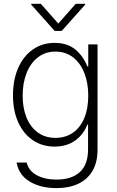

<svg xmlns="http://www.w3.org/2000/svg" viewBox="-20 -759 601 989"><path d="M65.4 78.1H117.2Q127.9 121.1 169.4 143.6Q210.9 166 271.5 166Q349.1 166 391.4 127.2Q433.6 88.4 433.6 10.7V-117.2H429.7Q410.6 -66.9 367.4 -35.4Q324.2 -3.9 260.7 -3.9Q198.2 -3.9 149.7 -36.4Q101.1 -68.8 74 -128.7Q46.9 -188.5 46.9 -267.6Q46.9 -347.2 73.5 -408.4Q100.1 -469.7 148.9 -503.9Q197.8 -538.1 261.7 -538.1Q326.2 -538.1 367.7 -504.2Q409.2 -470.2 429.7 -417H434.6V-530.3H482.4V12.7Q482.4 77.6 456.1 121.8Q429.7 166 382.3 188Q335 210 271.5 210Q189 210 132.8 176Q76.7 142.1 65.4 78.1ZM434.6 -266.6Q434.6 -332 414.3 -383.3Q394 -434.6 356 -463.9Q317.9 -493.2 265.6 -493.2Q213.4 -493.2 175 -463.4Q136.7 -433.6 116.7 -382.1Q96.7 -330.6 96.7 -266.6Q96.7 -202.1 116.9 -152.8Q137.2 -103.5 175.3 -76.2Q213.4 -48.8 265.6 -48.8Q317.4 -48.8 355.5 -75.2Q393.6 -101.6 414.1 -150.6Q434.6 -199.7 434.6 -266.6ZM280.3 -637.7 370.1 -739.3H418.9V-735.4L297.9 -599.6H261.7L140.6 -735.4V-739.3H190.4Z"/></svg>

Font: Pretendard Std ExtraLight
Style: Regular
Weight: 200
Designer: Base glyphs from Inter by Rasmus Andersson; Hangeul glyphs from Noto Sans CJK(Source Han Sans) by Jang Soo-young and Kan
Foundry: Kil Hyung-jin
Version: Version 1.309